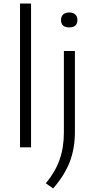

<svg xmlns="http://www.w3.org/2000/svg" viewBox="-20 -828 534 1079"><path d="M92.5 0V-808H154.5V0ZM278.5 231 237.5 202Q290.5 138.5 314.8 69.8Q339 1 339 -84V-541.5H401V-87Q401 6.5 371.8 82.2Q342.5 158 278.5 231ZM369 -674Q323 -674 323 -715.5Q323 -735.5 335.2 -746.8Q347.5 -758 369 -758Q390.5 -758 402.8 -746.8Q415 -735.5 415 -715.5Q415 -674 369 -674Z"/></svg>

Font: Encode Sans Exp Lt
Style: Regular
Weight: 300
Width: 7
Designer: Multiple Designers
Foundry: Impallari Type
Version: Version 3.002; ttfautohint (v1.8.3) -l 8 -r 50 -G 200 -x 14 